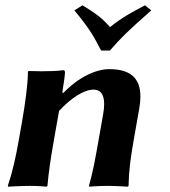

<svg xmlns="http://www.w3.org/2000/svg" viewBox="-20 -699 640 722"><path d="M259.8 -660C320.7 -586 331.7 -563 360.2 -509H393.2C435.6 -557 451.6 -574 548.8 -660L525.1 -679C476.5 -653 442.5 -636 393.7 -597C362.2 -634 332.5 -653 290.1 -679ZM484.1 -180 503.7 -291C506.6 -307.5 508 -322.4 508 -335.9C508 -408.4 466.7 -439 390.8 -439C339.8 -439 274.3 -408 217.9 -349L214.3 -352C218.3 -374.8 224.3 -416.5 224.3 -425C224.4 -431.9 223.4 -435 217.1 -435C198.5 -432.1 166.1 -431 136 -431C117.9 -431 100.6 -431.4 87.6 -432L85 -429C85.2 -386.3 75 -309.7 61.8 -235L52.1 -180C38.9 -105 27.3 -53.5 9.4 0L10.9 3C10.9 3 58.4 0 93.4 0C127.7 0 154.9 3 154.9 3L158.4 0C163.5 -57 170.7 -104 184.1 -180L202.1 -282C248.9 -332 296.2 -362 332.2 -362C353.7 -362 371.7 -349.4 371.7 -307.5C371.7 -296.7 370.5 -284 367.8 -269L352.1 -180C338.9 -105 329.7 -53 314.4 0L315.9 3C315.9 3 348.4 0 383.4 0C417.4 0 460.9 3 460.9 3L463.4 0C464.5 -57 470.7 -104 484.1 -180Z"/></svg>

Font: Linux Biolinum O 
Style: Bold Italic
Weight: 700
Designer: Philipp H. Poll
Foundry: Philipp H. Poll
Version: Version 1.3.2